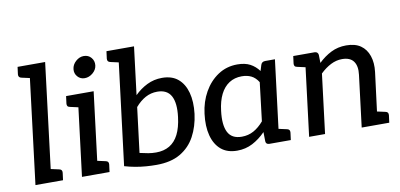

<svg xmlns="http://www.w3.org/2000/svg" viewBox="-70 -959 2476 1187"><g transform="rotate(-10 1168.0 -366.0)"><path d="M69 0 160 -739H260L169 0ZM141 0 163 -85 231 -70Q241 -68 245 -62Q249 -56 248 -46L242 0ZM188 -739 167 -654 99 -669Q89 -671 84.5 -677Q80 -683 81 -693L87 -739Z M361 0 424 -509H524L461 0ZM433 0 455 -85 523 -70Q533 -68 537 -62Q541 -56 540 -46L534 0ZM452 -509 430 -424 363 -439Q352 -441 348 -447Q344 -453 345 -463L351 -509ZM484 -598Q457 -598 439.5 -618Q422 -638 425 -665Q428 -693 451 -713.5Q474 -734 501 -734Q530 -734 547.5 -713.5Q565 -693 562 -665Q559 -638 535.5 -618Q512 -598 484 -598Z M828 7Q796 7 763 4.5Q730 2 696.5 -4Q663 -10 629 -20L718 -739H818L781 -439Q816 -474 859.5 -495.5Q903 -517 954 -517Q1016 -517 1054 -485Q1092 -453 1107.5 -396Q1123 -339 1114 -263Q1104 -185 1071 -124Q1038 -63 978.5 -28Q919 7 828 7ZM839 -69Q888 -69 923.5 -90Q959 -111 980.5 -153.5Q1002 -196 1010 -261Q1021 -348 996.5 -393Q972 -438 910 -438Q870 -438 836 -419.5Q802 -401 772 -366L737 -84Q767 -77 790.5 -73Q814 -69 839 -69ZM746 -739 724 -654 657 -669Q647 -671 642.5 -677Q638 -683 639 -693L645 -739Z M1335 7Q1273 7 1234.5 -25.5Q1196 -58 1180.5 -116.5Q1165 -175 1175 -253Q1184 -327 1218 -387Q1252 -447 1305.5 -482.5Q1359 -518 1427 -518Q1475 -518 1507 -501Q1539 -484 1562 -453L1573 -489Q1579 -509 1601 -509H1662L1599 0H1538Q1516 0 1515 -20L1514 -78Q1476 -39 1432 -16Q1388 7 1335 7ZM1378 -73Q1419 -73 1452.5 -91.5Q1486 -110 1516 -145L1545 -386Q1526 -416 1500.5 -428.5Q1475 -441 1441 -441Q1396 -441 1362 -419Q1328 -397 1307 -355Q1286 -313 1279 -253Q1268 -165 1291.5 -119Q1315 -73 1378 -73ZM1571 0 1593 -85 1661 -70Q1671 -68 1675 -62Q1679 -56 1678 -46L1672 0Z M1787 0 1850 -509H1910Q1931 -509 1934 -489L1935 -438Q1972 -474 2015 -495.5Q2058 -517 2110 -517Q2166 -517 2200.5 -493Q2235 -469 2250 -425Q2265 -381 2258 -324L2217 0H2117L2157 -324Q2164 -378 2142.5 -408Q2121 -438 2070 -438Q2034 -438 1999.5 -420.5Q1965 -403 1933 -372L1887 0ZM2189 0 2211 -85 2279 -70Q2289 -68 2293 -62Q2297 -56 2296 -46L2290 0ZM1878 -509 1856 -424 1789 -439Q1778 -441 1774 -447Q1770 -453 1771 -463L1777 -509Z"/></g></svg>

Font: Aleo Medium
Style: Italic
Weight: 500
Italic angle: -7°
Designer: Alessio Laiso
Foundry: Alessio Laiso
Version: Version 2.001;gftools[0.9.29]